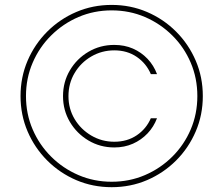

<svg xmlns="http://www.w3.org/2000/svg" viewBox="-20 -759 919 790"><path d="M239.3 -363.3Q239.3 -421.9 267.6 -469.7Q295.9 -517.6 344 -545.9Q392.1 -574.2 450.2 -574.2Q492.2 -574.2 526.9 -559.1Q561.5 -543.9 587.2 -516.8Q612.8 -489.7 626 -454.1H600.6Q582 -498 542.7 -524.9Q503.4 -551.8 450.2 -551.8Q398.9 -551.8 355.7 -526.6Q312.5 -501.5 287.1 -458.7Q261.7 -416 261.7 -363.3Q261.7 -311.5 287.1 -269Q312.5 -226.6 355.7 -201.2Q398.9 -175.8 450.2 -175.8Q503.4 -175.8 542.7 -202.4Q582 -229 600.6 -272.5H626Q612.8 -237.3 587.2 -210.2Q561.5 -183.1 526.9 -167.7Q492.2 -152.3 450.2 -152.3Q392.1 -152.3 344 -180.9Q295.9 -209.5 267.6 -257.3Q239.3 -305.2 239.3 -363.3ZM439.5 11.2Q361.8 11.2 293.9 -17.8Q226.1 -46.9 174.3 -98.6Q122.6 -150.4 93.5 -218.3Q64.5 -286.1 64.5 -363.8Q64.5 -441.4 93.5 -509.3Q122.6 -577.1 174.3 -628.9Q226.1 -680.7 293.9 -709.7Q361.8 -738.8 439.5 -738.8Q517.1 -738.8 585 -709.7Q652.8 -680.7 704.6 -628.9Q756.3 -577.1 785.4 -509.3Q814.5 -441.4 814.5 -363.8Q814.5 -286.1 785.4 -218.3Q756.3 -150.4 704.6 -98.6Q652.8 -46.9 585 -17.8Q517.1 11.2 439.5 11.2ZM439.5 -11.2Q512.7 -11.2 576.4 -38.6Q640.1 -65.9 689 -114.5Q737.8 -163.1 764.9 -226.8Q792 -290.5 792 -363.8Q792 -437 764.9 -500.7Q737.8 -564.5 689 -613Q640.1 -661.6 576.4 -689Q512.7 -716.3 439.5 -716.3Q366.7 -716.3 303 -689Q239.3 -661.6 190.4 -613Q141.6 -564.5 114.3 -500.7Q86.9 -437 86.9 -363.8Q86.9 -290.5 114.3 -226.8Q141.6 -163.1 190.4 -114.5Q239.3 -65.9 303 -38.6Q366.7 -11.2 439.5 -11.2Z"/></svg>

Font: Inter 24pt Thin
Style: Regular
Weight: 250
Designer: Rasmus Andersson
Foundry: rsms
Version: Version 4.001;git-66647c0bb